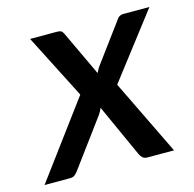

<svg xmlns="http://www.w3.org/2000/svg" viewBox="-118 -593 682 676"><g transform="rotate(-15 223.5 -255.0)"><path d="M168 -275 48 -510H144.5Q156 -510 161 -507Q166 -504 169.5 -496L246.5 -332.5Q249.5 -338.5 252.8 -344.5Q256 -350.5 260.5 -356.5L362 -494Q371.5 -510 386.5 -510H483L302.5 -275L436 0H339.5Q328 0 321.5 -6Q315 -12 311.5 -20.5L225 -211.5Q222.5 -205.5 219.5 -200.2Q216.5 -195 213.5 -190L88 -20Q82.5 -12 75.5 -6Q68.5 0 58 0H-36Z"/></g></svg>

Font: Lato Semibold
Style: Italic
Weight: 600
Italic angle: -7°
Designer: Lukasz Dziedzic
Foundry: tyPoland Lukasz Dziedzic
Version: Version 2.006; 2014-01-15